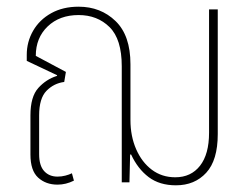

<svg xmlns="http://www.w3.org/2000/svg" viewBox="-20 -545 744 574"><path d="M152 7Q117 7 94 -14Q71 -35 71 -83V-200Q71 -256 94.5 -282Q118 -308 150 -318L151 -320L60 -363V-381Q60 -420 79 -453Q98 -486 133 -505.5Q168 -525 215 -525Q281 -525 325.5 -482Q370 -439 370 -353V-186Q370 -138 387 -99Q404 -60 434 -37.5Q464 -15 504 -15Q551 -15 578 -49.5Q605 -84 605 -148V-517H631V-144Q631 -66 596.5 -28.5Q562 9 506 9Q457 9 424.5 -15.5Q392 -40 372 -83H369L367 0H344V-347Q344 -428 307.5 -464Q271 -500 215 -500Q158 -500 122.5 -466Q87 -432 87 -378L177 -330L172 -300Q141 -296 119 -273.5Q97 -251 97 -200V-84Q97 -50 112 -33.5Q127 -17 152 -17Q164 -17 175.5 -20Q187 -23 195 -27L201 -5Q177 7 152 7Z"/></svg>

Font: Noto Sans Thai UI Cond Thin
Style: Regular
Weight: 100
Width: 3
Designer: Monotype Design Team
Foundry: Monotype Imaging Inc.
Version: Version 2.000